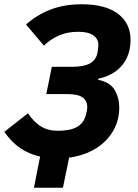

<svg xmlns="http://www.w3.org/2000/svg" viewBox="-22 -730 649 900"><path d="M137 150 166 4Q113 -8 72.5 -36Q32 -64 -2 -112L109 -199Q136 -159 169 -138Q202 -117 250 -117Q307 -117 339 -135Q371 -153 381 -192Q383 -200 385 -210Q387 -220 387 -227Q387 -258 365 -273.5Q343 -289 293 -289H195L221 -417H318Q371 -417 399 -432.5Q427 -448 434 -479Q436 -489 437.5 -500Q439 -511 439 -521Q439 -547 416 -564Q393 -581 345 -581Q294 -581 254 -563.5Q214 -546 184 -516L100 -615Q150 -660 214.5 -685Q279 -710 361 -710Q472 -710 531 -665.5Q590 -621 590 -543Q590 -495 572 -457.5Q554 -420 520 -395.5Q486 -371 439 -361L438 -356Q494 -345 515.5 -308Q537 -271 537 -226Q537 -165 507.5 -115Q478 -65 425.5 -33Q373 -1 302 9L273 150Z"/></svg>

Font: IBM Plex Sans
Style: Italic
Weight: 400
Italic angle: -11.31°
Designer: Mike Abbink, Paul van der Laan, Pieter van Rosmalen
Foundry: Bold Monday
Version: Version 3.201